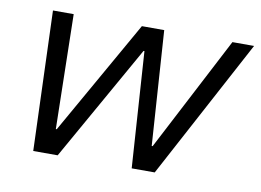

<svg xmlns="http://www.w3.org/2000/svg" viewBox="-61 -589 919 677"><g transform="rotate(10 399.0 -250.0)"><path d="M95 0 77.5 -500H151.7L160 -90H163.3L395.8 -500H475.8L503.3 -90H506.7L720 -500H797.5L530 0H447.5L420 -415H416.7L182.5 0Z"/></g></svg>

Font: Funnel Sans Light Light
Style: Italic
Weight: 300
Italic angle: -14.036°
Version: Version 1.000